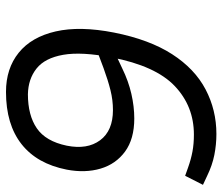

<svg xmlns="http://www.w3.org/2000/svg" viewBox="-72 -678 760 657"><g transform="rotate(90 308.5 -350.0)"><path d="M295 10Q215 10 161 -33.5Q107 -77 88 -160Q69 -243 92 -360Q116 -481 166 -558.5Q216 -636 286.5 -673Q357 -710 439 -710Q475 -710 510.5 -703Q546 -696 583 -678L613 -664L582 -603L554 -613Q526 -623 499.5 -628Q473 -633 441 -633Q344 -633 275 -567.5Q206 -502 177 -352Q157 -249 168 -186Q179 -123 215 -94.5Q251 -66 303 -65Q375 -65 419.5 -95.5Q464 -126 479 -198Q493 -268 460.5 -312Q428 -356 357 -356Q323 -356 289 -347.5Q255 -339 214 -324L150 -300L151 -358L215 -388Q258 -409 301.5 -419Q345 -429 386 -429Q456 -429 499 -397.5Q542 -366 557.5 -313.5Q573 -261 561 -198Q541 -96 473.5 -43Q406 10 295 10Z"/></g></svg>

Font: REM Light
Style: Italic
Weight: 300
Italic angle: -11°
Designer: Octavio Pardo
Foundry: Ashler Design
Version: Version 1.005;gftools[0.9.28]